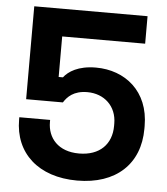

<svg xmlns="http://www.w3.org/2000/svg" viewBox="-52 -746 703 807"><g transform="rotate(5 300.0 -343.0)"><path d="M303 14C467 14 566 -79 566 -227V-239C566 -386 464 -466 341 -466C266 -466 225 -438 206 -413H188V-584H538V-700H60V-308H215C230 -332 256 -360 314 -360C385 -360 438 -312 438 -238V-228C438 -152 389 -100 301 -100C213 -100 168 -154 168 -221V-230H38V-220C38 -79 139 14 303 14Z"/></g></svg>

Font: Meta Space
Style: Bold
Weight: 700
Designer: Meta Pool / Florian Karsten
Foundry: Meta Pool / Florian Karsten
Version: Version 2.000;Glyphs 3.1.1 (3137)